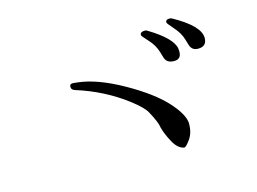

<svg xmlns="http://www.w3.org/2000/svg" viewBox="-83 -911 1166 871"><g transform="rotate(-15 500.0 -475.5)"><path d="M775 -610Q775 -575 741.5 -575Q708 -575 699 -601L690 -631Q680 -665 653 -694Q626 -723 626 -727V-729Q626 -743 650 -743Q654 -743 660 -739Q766 -675 774 -625Q775 -617 775 -610ZM902 -641Q902 -601 861 -601Q833 -601 824 -627L815 -657Q806 -688 779 -718.5Q752 -749 752 -753Q752 -767 770 -767Q774 -767 780 -765Q902 -698 902 -641ZM273 -597 292 -595Q383 -585 500 -519Q617 -453 675 -389Q733 -325 733 -283Q733 -241 713 -212.5Q693 -184 684 -184Q655 -189 634 -227Q613 -265 604 -298Q601 -325 570 -381Q556 -406 504 -446Q402 -524 271 -565Q256 -570 256 -583.5Q256 -597 269 -597Z"/></g></svg>

Font: Sawarabi Mincho
Style: Regular
Weight: 400
Version: Version 1.00